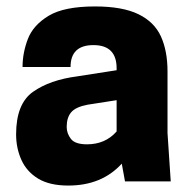

<svg xmlns="http://www.w3.org/2000/svg" viewBox="-20 -563 589 596"><path d="M192 13Q134 13 98.5 -8.5Q63 -30 46.5 -66.5Q30 -103 30 -146Q30 -241 82.5 -278Q135 -315 220 -326L342 -345V-351Q342 -423 270 -423Q199 -423 199 -355H50Q50 -399 66.5 -442Q83 -485 131 -514Q179 -543 275 -543Q360 -543 409.5 -519Q459 -495 479.5 -450Q500 -405 500 -341V-150L510 0H368L358 -55Q296 13 192 13ZM250 -115Q307 -115 342 -155V-252L252 -238Q215 -231 201 -214.5Q187 -198 187 -169Q187 -149 200 -132Q213 -115 250 -115Z"/></svg>

Font: Tanohe Sans
Style: Bold
Weight: 700
Designer: Village Type and Design LLC & Cristiano Sobral
Foundry: Cooper Hewitt Smithsonian Design Museum
Version: Version 1.00;September 29, 2021;FontCreator 13.0.0.2655 64-b